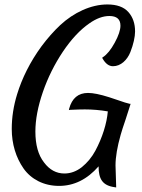

<svg xmlns="http://www.w3.org/2000/svg" viewBox="-20 -740 633 853"><path d="M292 -252C321.3 -253.4 342.8 -253.9 356.9 -253.9C390.6 -253.9 424.8 -251 459 -245.1C454.6 -191.9 434.6 -127.9 403.3 -69.8C387.7 -41 367.7 -17.1 343.8 2.4C319.3 21.5 293.5 30.8 266.1 30.8C230.5 30.8 200.2 14.6 175.8 -18.1C149.9 -50.8 137.2 -96.7 137.2 -155.8C137.2 -208.5 148.4 -267.1 170.4 -331.1C192.4 -395 222.2 -454.6 259.3 -510.3C296.4 -565.4 335.4 -607.4 377 -636.2C408.2 -658.2 438 -668.9 465.8 -668.9C498.5 -668.9 515.1 -654.8 515.1 -626C515.1 -606.9 506.8 -581.5 489.7 -550.3C472.7 -519 455.1 -497.6 437 -485.8L434.1 -483.9L435.1 -481C448.2 -457.5 463.9 -445.8 481.9 -445.8C516.6 -445.8 544.9 -473.1 559.1 -508.3C572.8 -543 580.1 -576.7 580.1 -600.1C580.1 -635.3 570.3 -664.1 550.3 -686.5C530.3 -709 499 -720.2 457 -720.2C383.3 -720.2 307.1 -683.6 248 -628.9C218.3 -601.1 190.9 -569.8 165 -535.2C113.3 -464.8 77.6 -391.6 56.2 -321.8C40 -269.5 32.2 -217.8 32.2 -167C32.2 -100.6 50.8 -40 84.5 8.3C118.2 56.2 174.3 85.9 242.2 85.9C308.6 85.9 367.2 57.1 418 -1C418 55.7 435.5 84.5 490.2 91.8L496.1 92.8V87.9C494.1 26.4 493.2 -4.4 493.2 -4.9C493.2 -42.5 501 -87.9 516.1 -141.1C520.5 -156.7 527.8 -179.7 538.1 -209.5C547.9 -239.3 554.7 -261.2 559.1 -274.9L560.1 -278.8H556.2C544.9 -281.2 527.8 -286.6 504.4 -294.9C480.5 -302.7 467.3 -307.1 464.8 -308.1C424.8 -320.8 393.6 -327.1 371.1 -327.1C327.6 -327.1 299.8 -303.7 287.1 -256.8L286.1 -251Z"/></svg>

Font: Dancing Script
Style: Regular
Weight: 800
Designer: Pablo Impallari
Foundry: Pablo Impallari
Version: Version 2.001